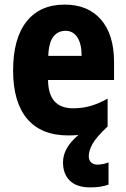

<svg xmlns="http://www.w3.org/2000/svg" viewBox="-20 -579 550 835"><path d="M366 100Q366 118 376.5 127.5Q387 137 404 137Q415 137 429.5 134Q444 131 452 127V224Q418 236 373 236Q314 236 284 207Q254 178 254 127Q254 96 270 67Q286 38 321 8Q300 10 277 10Q159 10 98 -62.5Q37 -135 37 -272Q37 -412 95.5 -485.5Q154 -559 261 -559Q363 -559 419.5 -493.5Q476 -428 476 -309V-231H189Q190 -108 298 -108Q338 -108 373 -118Q408 -128 448 -150V-29Q398 18 382 47.5Q366 77 366 100ZM265 -445Q232 -445 212 -419.5Q192 -394 190 -336H335Q335 -388 316.5 -416.5Q298 -445 265 -445Z"/></svg>

Font: Noto Sans Hebrew Condensed ExtraBold
Style: Regular
Weight: 800
Width: 3
Designer: Monotype Design Team
Foundry: Monotype Imaging Inc.
Version: Version 2.004; ttfautohint (v1.8.4.7-5d5b)